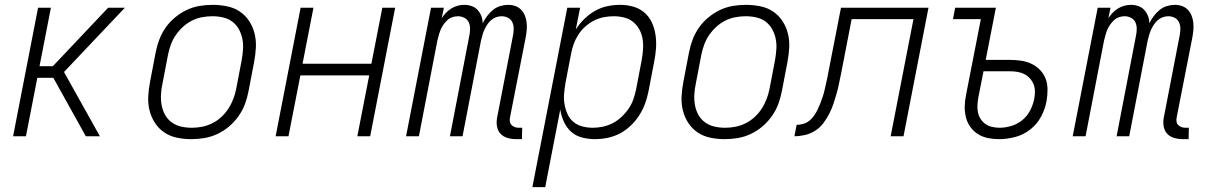

<svg xmlns="http://www.w3.org/2000/svg" viewBox="-20 -562 4990 792"><path d="M334 0 200 -241H134L87 0H34L137 -530H190L143 -289H198L426 -530H495L244 -265L392 0Z M769 12Q739 12 710 6Q681 0 658 -15.5Q635 -31 619.5 -54.5Q604 -78 597 -106Q590 -134 591.5 -164Q593 -194 599 -225L622 -345Q627 -371 636.5 -397Q646 -423 662.5 -447Q679 -471 702 -490Q725 -509 750.5 -521Q776 -533 803 -537.5Q830 -542 857 -542Q887 -542 916.5 -536Q946 -530 969 -514.5Q992 -499 1007.5 -475.5Q1023 -452 1030 -424Q1037 -396 1035.5 -366Q1034 -336 1028 -305L1005 -185Q1000 -159 990.5 -133Q981 -107 964 -83Q947 -59 924.5 -40Q902 -21 876 -9Q850 3 823 7.5Q796 12 769 12ZM771 -35Q792 -35 813 -39Q834 -43 854.5 -53Q875 -63 892 -78.5Q909 -94 921.5 -113Q934 -132 942 -153Q950 -174 954 -194L977 -314Q981 -337 982.5 -359.5Q984 -382 979.5 -403Q975 -424 965 -442Q955 -460 938.5 -472.5Q922 -485 900.5 -490Q879 -495 856 -495Q835 -495 813.5 -491Q792 -487 772 -477Q752 -467 735 -451.5Q718 -436 705 -417Q692 -398 684.5 -377Q677 -356 673 -336L650 -216Q645 -193 644 -170.5Q643 -148 647 -127Q651 -106 661 -88Q671 -70 688 -57.5Q705 -45 726.5 -40Q748 -35 771 -35Z M1117 0 1220 -530H1273L1228 -299H1512L1557 -530H1610L1507 0H1454L1503 -251H1219L1170 0Z M2109 12Q2091 12 2073.5 7Q2056 2 2044.5 -10.5Q2033 -23 2030 -41.5Q2027 -60 2031 -79L2096 -415Q2099 -429 2099 -443.5Q2099 -458 2093.5 -470Q2088 -482 2076 -488.5Q2064 -495 2049 -495Q2038 -495 2026.5 -491Q2015 -487 2005.5 -478.5Q1996 -470 1989.5 -460Q1983 -450 1978 -439Q1973 -428 1970 -417Q1967 -406 1964 -394L1888 0H1836L1916 -415Q1919 -429 1919 -443.5Q1919 -458 1913.5 -470Q1908 -482 1895.5 -488.5Q1883 -495 1869 -495Q1857 -495 1845.5 -491Q1834 -487 1825 -478.5Q1816 -470 1809 -460Q1802 -450 1797.5 -439Q1793 -428 1790 -417Q1787 -406 1784 -394L1708 0H1655L1758 -530H1811L1802 -487Q1810 -499 1820 -509.5Q1830 -520 1842.5 -527.5Q1855 -535 1868.5 -538.5Q1882 -542 1895 -542Q1911 -542 1925.5 -537Q1940 -532 1950 -521Q1960 -510 1965.5 -496Q1971 -482 1971 -466Q1979 -482 1989.5 -496Q2000 -510 2013.5 -521Q2027 -532 2043.5 -537Q2060 -542 2076 -542Q2092 -542 2106 -537Q2120 -532 2130 -521.5Q2140 -511 2145.5 -497Q2151 -483 2152.5 -467.5Q2154 -452 2152.5 -436.5Q2151 -421 2148 -405L2084 -79Q2082 -70 2083 -61.5Q2084 -53 2089.5 -47Q2095 -41 2103 -38Q2111 -35 2119 -35H2134L2133 12Z M2176 210 2320 -530H2373L2355 -440Q2370 -464 2390.5 -484Q2411 -504 2435 -517.5Q2459 -531 2485.5 -536.5Q2512 -542 2538 -542Q2566 -542 2592.5 -534.5Q2619 -527 2638.5 -510Q2658 -493 2669 -469Q2680 -445 2684 -418Q2688 -391 2686 -362.5Q2684 -334 2678 -305L2655 -185Q2650 -160 2641 -135Q2632 -110 2617 -86.5Q2602 -63 2581.5 -43.5Q2561 -24 2537 -11.5Q2513 1 2486.5 6.5Q2460 12 2434 12Q2406 12 2380 5Q2354 -2 2335.5 -19Q2317 -36 2306 -60Q2295 -84 2291 -110L2229 210ZM2426 -35Q2446 -35 2467 -39.5Q2488 -44 2507.5 -54Q2527 -64 2544 -80Q2561 -96 2573.5 -114.5Q2586 -133 2593 -153.5Q2600 -174 2604 -194L2627 -314Q2631 -337 2632.5 -359Q2634 -381 2630.5 -402Q2627 -423 2617 -441Q2607 -459 2591 -472Q2575 -485 2554 -490Q2533 -495 2511 -495Q2491 -495 2470.5 -491Q2450 -487 2431 -477.5Q2412 -468 2395 -453Q2378 -438 2366 -419.5Q2354 -401 2347 -381.5Q2340 -362 2336 -342L2313 -222Q2309 -199 2307 -176.5Q2305 -154 2308.5 -133Q2312 -112 2320.5 -92.5Q2329 -73 2345 -59.5Q2361 -46 2382 -40.5Q2403 -35 2426 -35Z M2969 12Q2939 12 2910 6Q2881 0 2858 -15.5Q2835 -31 2819.5 -54.5Q2804 -78 2797 -106Q2790 -134 2791.5 -164Q2793 -194 2799 -225L2822 -345Q2827 -371 2836.5 -397Q2846 -423 2862.5 -447Q2879 -471 2902 -490Q2925 -509 2950.5 -521Q2976 -533 3003 -537.5Q3030 -542 3057 -542Q3087 -542 3116.5 -536Q3146 -530 3169 -514.5Q3192 -499 3207.5 -475.5Q3223 -452 3230 -424Q3237 -396 3235.5 -366Q3234 -336 3228 -305L3205 -185Q3200 -159 3190.5 -133Q3181 -107 3164 -83Q3147 -59 3124.5 -40Q3102 -21 3076 -9Q3050 3 3023 7.5Q2996 12 2969 12ZM2971 -35Q2992 -35 3013 -39Q3034 -43 3054.5 -53Q3075 -63 3092 -78.5Q3109 -94 3121.5 -113Q3134 -132 3142 -153Q3150 -174 3154 -194L3177 -314Q3181 -337 3182.5 -359.5Q3184 -382 3179.5 -403Q3175 -424 3165 -442Q3155 -460 3138.5 -472.5Q3122 -485 3100.5 -490Q3079 -495 3056 -495Q3035 -495 3013.5 -491Q2992 -487 2972 -477Q2952 -467 2935 -451.5Q2918 -436 2905 -417Q2892 -398 2884.5 -377Q2877 -356 2873 -336L2850 -216Q2845 -193 2844 -170.5Q2843 -148 2847 -127Q2851 -106 2861 -88Q2871 -70 2888 -57.5Q2905 -45 2926.5 -40Q2948 -35 2971 -35Z M3257 0 3266 -47Q3279 -47 3293 -51Q3307 -55 3318.5 -64Q3330 -73 3338.5 -85.5Q3347 -98 3353 -110.5Q3359 -123 3364 -136Q3369 -149 3373.5 -162.5Q3378 -176 3381 -189Q3384 -202 3387 -215.5Q3390 -229 3393 -242.5Q3396 -256 3398 -269L3449 -530H3810L3707 0H3654L3748 -483H3493L3450 -261Q3445 -239 3441 -218Q3437 -197 3431 -176Q3425 -155 3418 -134Q3411 -113 3400.5 -92.5Q3390 -72 3375.5 -53Q3361 -34 3341.5 -22Q3322 -10 3300 -5Q3278 0 3257 0Z M4102 12Q4078 12 4055.5 7.5Q4033 3 4014.5 -8.5Q3996 -20 3983 -38Q3970 -56 3964.5 -78Q3959 -100 3959.5 -123.5Q3960 -147 3965 -171L4026 -483H3911L3920 -530H4088L4046 -315H4146Q4169 -315 4192.5 -311.5Q4216 -308 4235.5 -298.5Q4255 -289 4270.5 -273Q4286 -257 4293.5 -236.5Q4301 -216 4301 -192Q4301 -168 4297 -145Q4291 -112 4274.5 -81Q4258 -50 4230 -28Q4202 -6 4168 3Q4134 12 4102 12ZM4104 -35Q4127 -35 4152 -42.5Q4177 -50 4197 -66.5Q4217 -83 4229 -106Q4241 -129 4246 -153Q4249 -169 4249 -185Q4249 -201 4243.5 -214.5Q4238 -228 4228 -239Q4218 -250 4205 -256.5Q4192 -263 4177 -265.5Q4162 -268 4146 -268H4037L4016 -162Q4013 -146 4012 -130Q4011 -114 4014 -99Q4017 -84 4025 -71.5Q4033 -59 4045 -50.5Q4057 -42 4072.5 -38.5Q4088 -35 4104 -35Z M4859 12Q4841 12 4823.5 7Q4806 2 4794.5 -10.5Q4783 -23 4780 -41.5Q4777 -60 4781 -79L4846 -415Q4849 -429 4849 -443.5Q4849 -458 4843.5 -470Q4838 -482 4826 -488.5Q4814 -495 4799 -495Q4788 -495 4776.5 -491Q4765 -487 4755.5 -478.5Q4746 -470 4739.5 -460Q4733 -450 4728 -439Q4723 -428 4720 -417Q4717 -406 4714 -394L4638 0H4586L4666 -415Q4669 -429 4669 -443.5Q4669 -458 4663.5 -470Q4658 -482 4645.5 -488.5Q4633 -495 4619 -495Q4607 -495 4595.5 -491Q4584 -487 4575 -478.5Q4566 -470 4559 -460Q4552 -450 4547.5 -439Q4543 -428 4540 -417Q4537 -406 4534 -394L4458 0H4405L4508 -530H4561L4552 -487Q4560 -499 4570 -509.5Q4580 -520 4592.5 -527.5Q4605 -535 4618.5 -538.5Q4632 -542 4645 -542Q4661 -542 4675.5 -537Q4690 -532 4700 -521Q4710 -510 4715.5 -496Q4721 -482 4721 -466Q4729 -482 4739.5 -496Q4750 -510 4763.5 -521Q4777 -532 4793.5 -537Q4810 -542 4826 -542Q4842 -542 4856 -537Q4870 -532 4880 -521.5Q4890 -511 4895.5 -497Q4901 -483 4902.5 -467.5Q4904 -452 4902.5 -436.5Q4901 -421 4898 -405L4834 -79Q4832 -70 4833 -61.5Q4834 -53 4839.5 -47Q4845 -41 4853 -38Q4861 -35 4869 -35H4884L4883 12Z"/></svg>

Font: Lode Dark
Style: Italic
Weight: 400
Italic angle: -11°
Monospace: yes
Designer: Belleve Invis
Foundry: Belleve Invis
Version: Version 29.2.0; ttfautohint (v1.8.3)